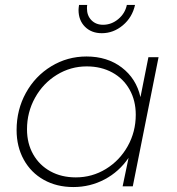

<svg xmlns="http://www.w3.org/2000/svg" viewBox="-20 -752 713 775"><path d="M47 -227Q47 -309 84.5 -377Q122 -445 187 -484.5Q252 -524 329 -524Q413 -524 471.5 -479.5Q530 -435 547 -360L579 -521H620L516 0H475L499 -115Q461 -59 402.5 -28Q344 3 276 3Q209 3 157 -26Q105 -55 76 -107.5Q47 -160 47 -227ZM528 -289Q528 -346 503 -390.5Q478 -435 433 -459.5Q388 -484 330 -484Q265 -484 209.5 -450Q154 -416 121.5 -357.5Q89 -299 89 -230Q89 -173 114 -129Q139 -85 183.5 -60.5Q228 -36 286 -36Q352 -36 407.5 -70Q463 -104 495.5 -162Q528 -220 528 -289ZM331 -718Q331 -689 349 -670.5Q367 -652 396 -652Q430 -652 457.5 -675Q485 -698 492 -732H525Q514 -682 476 -650Q438 -618 391 -618Q349 -618 323 -644Q297 -670 297 -712Q297 -718 299 -732H332Q331 -727 331 -718Z"/></svg>

Font: Gontserrat ExtraLight
Style: Italic
Weight: 275
Italic angle: -11.3°
Designer: Julieta Ulanovsky
Foundry: Julieta Ulanovsky
Version: Version 6.001